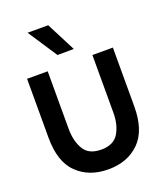

<svg xmlns="http://www.w3.org/2000/svg" viewBox="-173 -1084 1030 1207"><g transform="rotate(-20 342.0 -480.5)"><path d="M286 -775 395 -776 295 -971H157ZM343 10C428 10 497 -16 550 -68C603 -120 629 -200 629 -307V-700H492V-315C492 -260 481 -215 459 -178C437 -141 398 -122 343 -122C286 -122 247 -141 226 -178C204 -215 193 -261 193 -315V-700H55V-307C55 -199 81 -119 134 -68C187 -16 256 10 343 10Z"/></g></svg>

Font: Be Vietnam
Style: Bold
Weight: 700
Designer: Gabriel Lam
Foundry: TypeRant
Version: Version 4.000